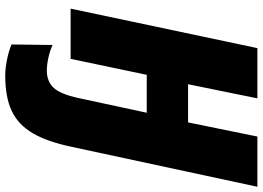

<svg xmlns="http://www.w3.org/2000/svg" viewBox="-155 -599 1004 734"><g transform="rotate(90 347.0 -232.0)"><path d="M150 226 152 69Q173 79 200.5 85Q228 91 250 91Q291 91 315.5 65Q340 39 355 -31L411 -291H266L205 0H13L164 -714H356L302 -449H448L502 -714H694L542 -7Q522 89 489.5 144.5Q457 200 404.5 225Q352 250 268 250Q243 250 209.5 243.5Q176 237 150 226Z"/></g></svg>

Font: Noto Sans Display Black
Style: Italic
Weight: 900
Italic angle: -12°
Designer: Monotype Design team
Foundry: Monotype Imaging Inc.
Version: Version 1.000